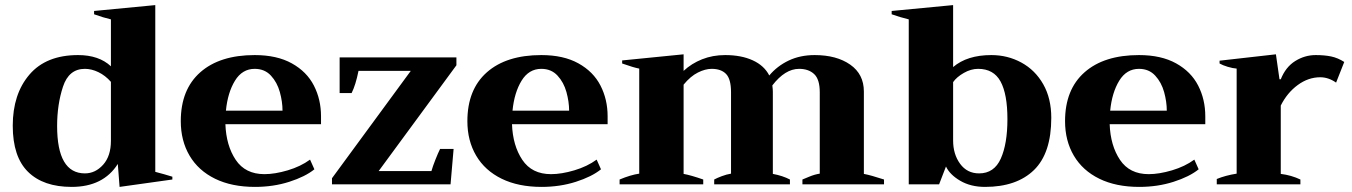

<svg xmlns="http://www.w3.org/2000/svg" viewBox="-20 -723 5304 753"><path d="M30 -230Q30 -354 95.5 -430.5Q161 -507 286 -507Q368 -507 415 -463V-647Q385 -654 349 -667V-680L589 -703V-49Q624 -40 656 -30V-19L449 10L442 -80Q385 10 261 10Q150 10 90 -49Q30 -108 30 -230ZM415 -171V-402Q393 -427 366 -440Q339 -453 313 -453Q250 -453 227 -383Q204 -313 204 -229Q204 -43 313 -43Q354 -43 384.5 -77Q415 -111 415 -171Z M1239 -236H864Q867 -152 904.5 -96Q942 -40 1017 -40Q1058 -40 1108.5 -55Q1159 -70 1196 -97L1213 -59Q1177 -30 1114.5 -10Q1052 10 980 10Q889 10 823.5 -22Q758 -54 723.5 -112.5Q689 -171 689 -248Q689 -372 765.5 -439.5Q842 -507 979 -507Q1066 -507 1124.5 -474.5Q1183 -442 1211 -387.5Q1239 -333 1239 -267ZM1088 -289Q1088 -324 1077.5 -362Q1067 -400 1042.5 -426.5Q1018 -453 979 -453Q930 -453 901.5 -406.5Q873 -360 866 -289Z M1282 -24 1591 -445H1386Q1375 -390 1359 -358H1312V-498H1770V-467L1465 -52H1672Q1677 -70 1687.5 -96.5Q1698 -123 1706 -139H1759L1747 0H1282Z M2363 -236H1988Q1991 -152 2028.5 -96Q2066 -40 2141 -40Q2182 -40 2232.5 -55Q2283 -70 2320 -97L2337 -59Q2301 -30 2238.5 -10Q2176 10 2104 10Q2013 10 1947.5 -22Q1882 -54 1847.5 -112.5Q1813 -171 1813 -248Q1813 -372 1889.5 -439.5Q1966 -507 2103 -507Q2190 -507 2248.5 -474.5Q2307 -442 2335 -387.5Q2363 -333 2363 -267ZM2212 -289Q2212 -324 2201.5 -362Q2191 -400 2166.5 -426.5Q2142 -453 2103 -453Q2054 -453 2025.5 -406.5Q1997 -360 1990 -289Z M3447 -19V0H3127V-19Q3132 -21 3153.5 -30Q3175 -39 3195 -42V-361Q3195 -412 3173 -432.5Q3151 -453 3114 -453Q3059 -453 3009 -388Q3011 -372 3011 -364V-41Q3049 -34 3078 -19V0H2781V-19Q2792 -25 2810.5 -32Q2829 -39 2847 -42V-361Q2847 -413 2827.5 -433Q2808 -453 2771 -453Q2746 -453 2717 -438.5Q2688 -424 2661 -391V-41Q2689 -36 2738 -19V0H2410V-19Q2453 -37 2487 -42V-454Q2465 -458 2420 -474V-486L2661 -510V-445Q2692 -474 2733.5 -490.5Q2775 -507 2824 -507Q2887 -507 2932 -486.5Q2977 -466 2997 -427Q3028 -464 3073 -485.5Q3118 -507 3175 -507Q3261 -507 3314.5 -469.5Q3368 -432 3368 -364V-41Q3395 -36 3447 -19Z M3690 -70 3663 0H3544V-647Q3511 -655 3477 -667V-680L3718 -703V-460Q3773 -507 3868 -507Q3932 -507 3986 -477.5Q4040 -448 4071.5 -392.5Q4103 -337 4103 -261Q4103 -122 4035 -56Q3967 10 3843 10Q3787 10 3746 -14Q3705 -38 3690 -70ZM3931 -256Q3931 -354 3904 -403.5Q3877 -453 3816 -453Q3788 -453 3760 -437Q3732 -421 3718 -401V-172Q3718 -118 3745.5 -80.5Q3773 -43 3820 -43Q3879 -43 3905 -101Q3931 -159 3931 -256Z M4707 -236H4332Q4335 -152 4372.5 -96Q4410 -40 4485 -40Q4526 -40 4576.5 -55Q4627 -70 4664 -97L4681 -59Q4645 -30 4582.5 -10Q4520 10 4448 10Q4357 10 4291.5 -22Q4226 -54 4191.5 -112.5Q4157 -171 4157 -248Q4157 -372 4233.5 -439.5Q4310 -507 4447 -507Q4534 -507 4592.5 -474.5Q4651 -442 4679 -387.5Q4707 -333 4707 -267ZM4556 -289Q4556 -324 4545.5 -362Q4535 -400 4510.5 -426.5Q4486 -453 4447 -453Q4398 -453 4369.5 -406.5Q4341 -360 4334 -289Z M4752 -21Q4786 -35 4830 -42V-454Q4815 -455 4795 -461Q4775 -467 4763 -474V-485L4984 -510L4998 -412H5003Q5022 -460 5059.5 -483.5Q5097 -507 5140 -507Q5175 -507 5201 -501.5Q5227 -496 5252 -480L5220 -399Q5190 -420 5158 -420Q5111 -420 5069.5 -389.5Q5028 -359 5003 -309V-41Q5044 -36 5080 -19V0H4752Z"/></svg>

Font: Trirong ExtraBold
Style: Regular
Weight: 800
Designer: Katatrad Team
Foundry: CadsonDemak
Version: Version 1.001